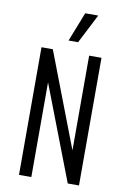

<svg xmlns="http://www.w3.org/2000/svg" viewBox="-105 -1050 738 1111"><g transform="rotate(10 264.0 -494.0)"><path d="M88 0V-750H154.5L368 -193.5V-750H440.5V0H374.5L160.5 -556.5V0ZM235.5 -815.5 303 -987.5H379.5L291.5 -815.5Z"/></g></svg>

Font: Mohave
Style: Regular
Weight: 400
Designer: Gumpita Rahayu
Foundry: Tokotype
Version: Version 2.003; ttfautohint (v1.8.3)